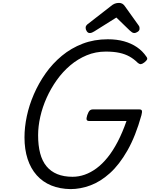

<svg xmlns="http://www.w3.org/2000/svg" viewBox="-20 -1286 1036 1325"><path d="M467 19Q393 18 334 -6Q275 -30 233.5 -76.5Q192 -123 170.5 -189Q149 -255 149 -338Q149 -408 165 -484Q181 -560 214 -636Q247 -712 295 -780Q343 -848 407 -901Q471 -954 550.5 -984.5Q630 -1015 724 -1015Q786 -1015 836 -1001Q886 -987 925 -960.5Q964 -934 991 -894Q999 -883 994.5 -874.5Q990 -866 976 -855Q963 -845 953 -843.5Q943 -842 929 -854Q904 -879 873.5 -896Q843 -913 803.5 -921.5Q764 -930 710 -930Q640 -930 578.5 -904.5Q517 -879 465 -835Q413 -791 372 -733.5Q331 -676 302 -611.5Q273 -547 258 -480.5Q243 -414 243 -353Q243 -282 257 -228.5Q271 -175 300.5 -139Q330 -103 375 -84.5Q420 -66 481 -66Q523 -66 564.5 -80.5Q606 -95 646 -124.5Q686 -154 723 -200Q760 -246 792.5 -308.5Q825 -371 853 -451H596Q581 -451 578 -460Q575 -469 582 -491Q590 -514 598.5 -522.5Q607 -531 622 -531H941Q956 -531 959 -522.5Q962 -514 956 -491Q916 -347 860 -248.5Q804 -150 738.5 -91Q673 -32 603.5 -6.5Q534 19 467 19ZM599 -1058Q587 -1058 579 -1070Q571 -1082 571 -1093Q571 -1103 574.5 -1108Q578 -1113 582 -1117L744 -1243Q759 -1256 772.5 -1261Q786 -1266 802 -1266Q815 -1266 825.5 -1259.5Q836 -1253 844 -1240L937 -1110Q942 -1103 942.5 -1097.5Q943 -1092 943 -1087Q943 -1075 930 -1066.5Q917 -1058 908 -1058Q898 -1058 891 -1063Q884 -1068 876 -1075L783 -1165L630 -1069Q623 -1065 615.5 -1061.5Q608 -1058 599 -1058Z"/></svg>

Font: Playwrite AU TAS
Style: Regular
Weight: 400
Designer: Veronika Burian, José Scaglione
Foundry: TypeTogether
Version: Version 1.002